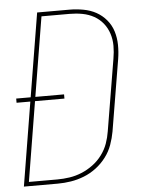

<svg xmlns="http://www.w3.org/2000/svg" viewBox="-53 -777 605 819"><g transform="rotate(-5 250.0 -367.5)"><path d="M16 0 75 -359H16V-377H78L137 -735H275Q305 -735 335 -729.5Q365 -724 389.5 -710.5Q414 -697 432.5 -675Q451 -653 459.5 -625.5Q468 -598 468.5 -568Q469 -538 464 -507L413 -201Q408 -173 398 -145Q388 -117 369.5 -92.5Q351 -68 326.5 -49.5Q302 -31 274 -20Q246 -9 217.5 -4.5Q189 0 161 0ZM39 -18H161Q187 -18 213.5 -22Q240 -26 265.5 -36.5Q291 -47 314 -64Q337 -81 354 -104Q371 -127 380 -152.5Q389 -178 393 -204L444 -510Q449 -538 449 -565Q449 -592 441 -617Q433 -642 417 -662Q401 -682 378.5 -694.5Q356 -707 329.5 -712Q303 -717 275 -717H154L98 -377H221V-359H95Z"/></g></svg>

Font: Iosevka SS18 Thin
Style: Italic
Weight: 100
Italic angle: -9°
Monospace: yes
Designer: Belleve Invis
Foundry: Belleve Invis
Version: Version 25.1.1; ttfautohint (v1.8.4)